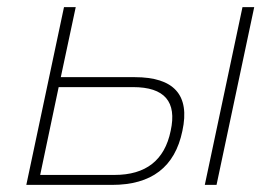

<svg xmlns="http://www.w3.org/2000/svg" viewBox="-20 -520 735 540"><path d="M54 0H295C406 0 472 -50 493 -152C515 -253 469 -303 359 -303H151L193 -500H160ZM93 -28 145 -275H354C443 -275 478 -234 460 -152C443 -69 390 -28 302 -28ZM556 0H589L695 -500H662Z"/></svg>

Font: LT Wave Text Thin Italic
Style: Regular
Weight: 100
Designer: Daniel Lyons
Version: Version 2.5 (Glyphs App)